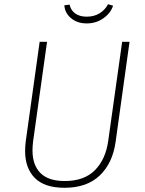

<svg xmlns="http://www.w3.org/2000/svg" viewBox="-20 -880 685 910"><path d="M528 -208Q514 -107 453 -48.5Q392 10 286 10Q191 10 145 -36.5Q99 -83 99 -164Q99 -186 102 -210L168 -682H203L137 -211Q134 -187 134 -167Q134 -98 171.5 -60Q209 -22 287 -22Q379 -22 430 -73.5Q481 -125 493 -213L559 -682H594ZM285 -855 310 -858Q315 -832 336 -816.5Q357 -801 391 -801Q426 -801 452 -817Q478 -833 492 -860L516 -853Q504 -817 469.5 -793Q435 -769 391 -769Q346 -769 316.5 -794Q287 -819 285 -855Z"/></svg>

Font: FiraGO UltraLight
Style: Italic
Weight: 200
Italic angle: -8°
Designer: bBox Type GmbH
Foundry: bBox Type GmbH
Version: Version 1.001